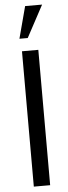

<svg xmlns="http://www.w3.org/2000/svg" viewBox="-64 -1004 367 1035"><g transform="rotate(-5 120.0 -487.0)"><path d="M75.7 0V-732.4H164.1V0ZM67.9 -800.8 113.8 -973.6H205.6L112.8 -800.8Z"/></g></svg>

Font: AntonioLight
Style: Regular
Weight: 300
Designer: Vernon Adams
Foundry: Vernon Adams
Version: Version 1.002